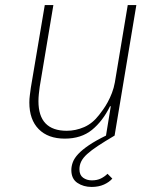

<svg xmlns="http://www.w3.org/2000/svg" viewBox="-20 -536 640 759"><path d="M433 0Q394 23 367.5 40.5Q341 58 324.5 73Q308 88 301 102.5Q294 117 294 133Q294 156 308.5 166.5Q323 177 343 177Q364 177 379 169.5Q394 162 405 151L424 170Q412 184 391 193.5Q370 203 342 203Q310 203 286 187Q262 171 262 136Q262 121 268 105Q274 89 289.5 72.5Q305 56 331.5 38Q358 20 399 0L418 -116H415Q386 -57 343.5 -22.5Q301 12 236 12Q170 12 133 -25.5Q96 -63 96 -131Q96 -145 98 -160Q100 -175 102 -190L157 -516H191L137 -193Q135 -179 133.5 -164Q132 -149 132 -136Q132 -19 244 -19Q279 -19 312.5 -33.5Q346 -48 372 -82Q379 -91 388 -103.5Q397 -116 406 -132.5Q415 -149 422.5 -168.5Q430 -188 434 -210L485 -516H519Z"/></svg>

Font: IBM Plex Mono ExtraLight
Style: Italic
Weight: 200
Italic angle: -9°
Monospace: yes
Designer: Mike Abbink, Paul van der Laan, Pieter van Rosmalen
Foundry: Bold Monday
Version: Version 2.3